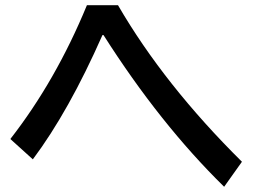

<svg xmlns="http://www.w3.org/2000/svg" viewBox="-20 -734 990 742"><path d="M20 -196.8Q195.8 -422.4 315.9 -713.9H436Q614.3 -406.7 915 -108.9L846.2 -12.2Q598.6 -254.9 379.9 -598.6H376Q245.6 -303.2 106.9 -118.2Z"/></svg>

Font: FORM UDPGothic
Style: Bold
Weight: 700
Foundry: Pronama LLC
Version: Version 1.051